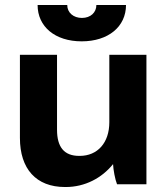

<svg xmlns="http://www.w3.org/2000/svg" viewBox="-20 -740 675 771"><path d="M131 -720C131 -633 201 -574 308 -574C415 -574 486 -633 486 -720H367C367 -690 344 -668 309 -668C275 -668 250 -689 250 -720ZM241 11H244C321 11 389 -25 434 -81C435 -58 442 -20 450 0H568V-520H419V-249C419 -167 372 -114 300 -114H298C237 -114 209 -150 209 -219V-520H60V-186C60 -62 125 11 241 11Z"/></svg>

Font: Fixel Display Bold
Style: Bold
Weight: 700
Designer: AlfaBravo + MacPaw
Foundry: Kyrylo Tkachov, Marchela Mozhyna, Serhii Makarenko, Maria Weinstein, Zakhar Kryvoshyya
Version: Version 1.211